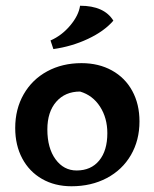

<svg xmlns="http://www.w3.org/2000/svg" viewBox="-20 -638 538 669"><path d="M33 -192Q33 -258 62.5 -309.5Q92 -361 144.5 -389.5Q197 -418 264 -418Q324 -418 370 -392.5Q416 -367 441 -321Q466 -275 466 -215Q466 -149 436 -97.5Q406 -46 352 -17.5Q298 11 229 11Q171 11 126.5 -14.5Q82 -40 57.5 -86Q33 -132 33 -192ZM354 -174Q354 -227 328.5 -266.5Q303 -306 259 -319Q207 -319 176 -283.5Q145 -248 145 -187Q145 -122 173.5 -83Q202 -44 247 -44Q297 -44 325.5 -78.5Q354 -113 354 -174ZM156 -497Q195 -514 224.5 -549Q254 -584 259 -618Q343 -618 375 -566Q343 -529 286.5 -502.5Q230 -476 166 -467Z"/></svg>

Font: Mirza SemiBold
Style: Regular
Weight: 600
Designer: Arabic design by Kourosh Beigpour, Latin design by Eduardo Tunni, engineering by Lasse Fister
Version: Version 1.0010g